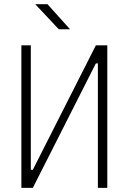

<svg xmlns="http://www.w3.org/2000/svg" viewBox="-20 -914 626 934"><path d="M84 0H139.6L446.3 -605.5H456.1V0H502V-693.4H446.3L139.6 -87.9H129.9V-693.4H84ZM266.1 -771.5H320.8L210.9 -893.6H151.4Z"/></svg>

Font: Cascadia Code PL ExtraLight
Style: Regular
Weight: 200
Monospace: yes
Designer: Aaron Bell
Foundry: Saja Typeworks
Version: Version 2404.023